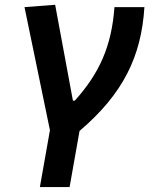

<svg xmlns="http://www.w3.org/2000/svg" viewBox="-20 -547 626 792"><path d="M144.5 224.6H267.1L308.1 -6.8C488.3 -160.2 563 -314.5 575.7 -517.6H452.1C440.4 -355.5 389.6 -244.6 288.6 -131.8H280.8L207.5 -527.3L81.1 -517.6L186 -9.8Z"/></svg>

Font: Cascadia Code SemiBold
Style: Italic
Weight: 600
Italic angle: -10°
Monospace: yes
Designer: Aaron Bell
Foundry: Saja Typeworks
Version: Version 2404.023